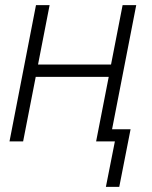

<svg xmlns="http://www.w3.org/2000/svg" viewBox="-20 -550 590 747"><path d="M392 177 427 0H354L403 -251H119L70 0H17L120 -530H173L128 -299H412L457 -530H510L416 -47H488L444 177Z"/></svg>

Font: Lode Dark Term
Style: Italic
Weight: 400
Italic angle: -11°
Monospace: yes
Designer: Belleve Invis
Foundry: Belleve Invis
Version: Version 29.2.0